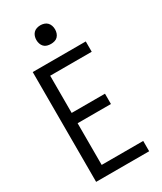

<svg xmlns="http://www.w3.org/2000/svg" viewBox="-233 -1031 940 1113"><g transform="rotate(-30 237.5 -474.0)"><path d="M64 0V-735H419V-666H141V-417H364V-348H141V-69H419V0ZM238 -823Q225 -823 212.5 -826.5Q200 -830 191.5 -839Q183 -848 179 -860Q175 -872 175 -885Q175 -898 179 -910Q183 -922 191.5 -931Q200 -940 212.5 -944Q225 -948 238 -948Q250 -948 262.5 -944Q275 -940 283.5 -931Q292 -922 296 -910Q300 -898 300 -885Q300 -872 296 -860Q292 -848 283.5 -839Q275 -830 262.5 -826.5Q250 -823 238 -823Z"/></g></svg>

Font: Iosevka QP
Style: Regular
Weight: 400
Designer: Belleve Invis
Foundry: Belleve Invis
Version: Version 20.0.0; ttfautohint (v1.8.4)